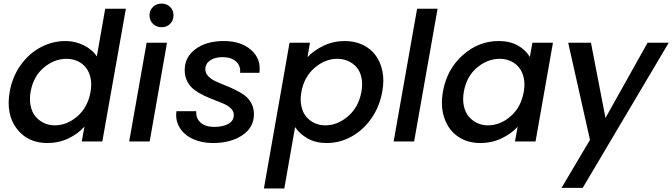

<svg xmlns="http://www.w3.org/2000/svg" viewBox="-20 -789 3750 1071"><path d="M34.2 -277.8Q48.8 -360.8 95.2 -425.8Q141.6 -490.7 207 -525.4Q272.5 -560.1 345.2 -560.1Q398.9 -560.1 447 -536.4Q495.1 -512.7 520 -474.1L566.9 -740.2H682.1L550.8 0H436L451.2 -83Q415.5 -42.5 361.6 -16.8Q307.6 8.8 244.1 8.8Q133.8 8.8 73 -71.8Q12.2 -152.3 34.2 -277.8ZM484.9 -275.9Q492.7 -320.3 485.1 -354.7Q477.5 -389.2 458.3 -412.8Q439 -436.5 411.4 -448.7Q383.8 -460.9 351.1 -460.9Q282.7 -460.9 224.4 -411.9Q166 -362.8 150.9 -277.8Q143.1 -234.4 150.9 -198.2Q158.7 -162.1 178.2 -138.9Q197.8 -115.7 225.3 -102.8Q252.9 -89.8 285.2 -89.8Q353.5 -89.8 411.6 -140.1Q469.7 -190.4 484.9 -275.9Z M700.7 0 797.9 -550.8H911.6L814.9 0ZM881.8 -637.2Q852.5 -637.2 833.3 -656Q814 -674.8 814 -704.1Q814 -731.9 833.3 -750.5Q852.5 -769 881.8 -769Q909.7 -769 928.7 -750.5Q947.8 -731.9 947.8 -704.1Q947.8 -674.8 929 -656Q910.2 -637.2 881.8 -637.2Z M1396.5 -151.9Q1396.5 -78.1 1332 -34.7Q1267.6 8.8 1167.5 8.8Q1105.5 8.8 1056.6 -13.4Q1007.8 -35.6 982.4 -76.7Q957 -117.7 964.4 -168.9H1075.2Q1071.3 -130.9 1098.1 -106Q1125 -81.1 1174.3 -81.1Q1222.7 -81.1 1253.4 -97.9Q1284.2 -114.7 1284.2 -147.9Q1284.2 -167.5 1269 -183.1Q1253.9 -198.7 1229.7 -209.5Q1205.6 -220.2 1176.3 -231.2Q1147 -242.2 1117.9 -255.9Q1088.9 -269.5 1064.7 -287.4Q1040.5 -305.2 1025.4 -333.5Q1010.3 -361.8 1010.3 -397.9Q1010.3 -470.7 1070.8 -515.4Q1131.3 -560.1 1228.5 -560.1Q1323.7 -560.1 1380.4 -510.7Q1437 -461.4 1427.2 -382.8H1319.3Q1323.2 -421.9 1296.6 -446Q1270 -470.2 1221.2 -470.2Q1178.2 -470.2 1151.9 -451.9Q1125.5 -433.6 1125.5 -402.8Q1125.5 -381.8 1140.4 -365.2Q1155.3 -348.6 1179.2 -337.2Q1203.1 -325.7 1231.9 -314.5Q1260.7 -303.2 1289.8 -289.3Q1318.8 -275.4 1342.8 -258.3Q1366.7 -241.2 1381.6 -213.9Q1396.5 -186.5 1396.5 -151.9Z M1695.3 -470.2Q1731 -508.3 1785.6 -534.2Q1840.3 -560.1 1903.3 -560.1Q1957.5 -560.1 2001.5 -539.8Q2045.4 -519.5 2073.5 -482.7Q2101.6 -445.8 2112.8 -393.8Q2124 -341.8 2112.3 -277.8Q2097.7 -194.8 2051.8 -128.9Q2005.9 -63 1940.7 -27.1Q1875.5 8.8 1803.2 8.8Q1740.7 8.8 1695.8 -16.8Q1650.9 -42.5 1626 -80.1L1565.9 262.2H1452.1L1595.2 -550.8H1709ZM1996.1 -277.8Q2003.9 -321.3 1996.1 -356.7Q1988.3 -392.1 1968.8 -414.3Q1949.2 -436.5 1921.6 -448.7Q1894 -460.9 1861.3 -460.9Q1793.5 -460.9 1734.9 -410.6Q1676.3 -360.4 1661.1 -275.9Q1653.3 -232.4 1661.1 -196.8Q1668.9 -161.1 1688.2 -137.9Q1707.5 -114.7 1735.1 -102.3Q1762.7 -89.8 1794.9 -89.8Q1863.3 -89.8 1922.1 -141.1Q1981 -192.4 1996.1 -277.8Z M2175.8 0 2306.6 -740.2H2420.9L2290 0Z M2450.7 -277.8Q2472.7 -402.8 2561.3 -481.4Q2649.9 -560.1 2760.7 -560.1Q2825.2 -560.1 2869.4 -534.7Q2913.6 -509.3 2935.5 -471.2L2949.7 -550.8H3064.5L2967.3 0H2852.5L2867.7 -82Q2832 -43 2777.6 -17.1Q2723.1 8.8 2658.7 8.8Q2587.4 8.8 2534.9 -27.1Q2482.4 -63 2459.2 -128.9Q2436 -194.8 2450.7 -277.8ZM2901.4 -275.9Q2909.2 -320.3 2901.6 -354.7Q2894 -389.2 2874.8 -412.8Q2855.5 -436.5 2827.9 -448.7Q2800.3 -460.9 2767.6 -460.9Q2699.2 -460.9 2640.9 -411.9Q2582.5 -362.8 2567.4 -277.8Q2559.6 -234.4 2567.4 -198.2Q2575.2 -162.1 2594.7 -138.9Q2614.3 -115.7 2641.8 -102.8Q2669.4 -89.8 2701.7 -89.8Q2770 -89.8 2828.1 -140.1Q2886.2 -190.4 2901.4 -275.9Z M3271 -8.8 3149.4 -550.8H3276.4L3357.4 -130.9L3592.3 -550.8H3710.4L3230.5 258.8H3112.3Z"/></svg>

Font: SVN-Poppins Medium
Style: Italic
Weight: 500
Italic angle: -10°
Designer: Ninad Kale (Devanagari), Jonny Pinhorn (Latin)
Foundry: Indian Type Foundry
Version: Version 3.002 2017